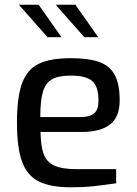

<svg xmlns="http://www.w3.org/2000/svg" viewBox="-20 -789 580 815"><path d="M52 -268Q52 -376 73.5 -435Q95 -494 144 -518Q193 -542 280 -542Q356 -542 401 -526Q446 -510 467 -471Q488 -432 488 -363Q488 -292 447 -260.5Q406 -229 329 -229H152Q153 -168 165.5 -134.5Q178 -101 211 -86Q244 -71 306 -71H473V-11Q418 -3 376 1.5Q334 6 281 6Q194 6 144.5 -19Q95 -44 73.5 -103Q52 -162 52 -268ZM320 -292Q361 -292 379.5 -307.5Q398 -323 398 -362Q398 -422 371.5 -445Q345 -468 280 -468Q229 -468 201.5 -453Q174 -438 162.5 -400.5Q151 -363 151 -292ZM60 -769H144L241 -631H182ZM216 -769H300L397 -631H338Z"/></svg>

Font: Exo Medium
Style: Regular
Weight: 500
Designer: Natanael Gama
Foundry: Natanael Gama
Version: Version 1.500; ttfautohint (v1.6)